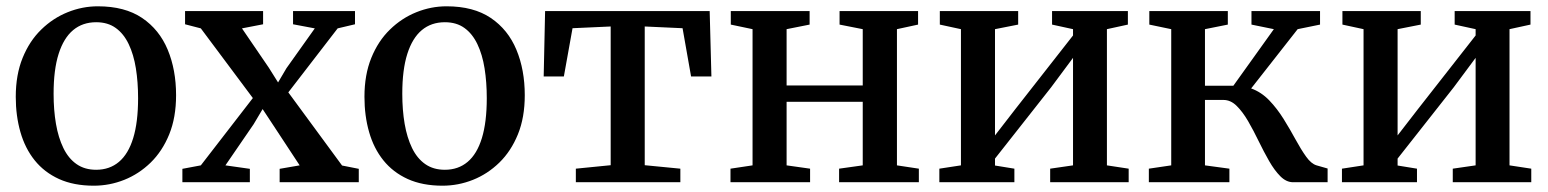

<svg xmlns="http://www.w3.org/2000/svg" viewBox="-20 -578 4909 609"><path d="M30 -271Q30 -341 51.8 -394.5Q73.5 -448 110.8 -484.2Q148 -520.5 194.5 -539.2Q241 -558 290.5 -558Q376 -558 430.8 -521Q485.5 -484 512 -420.2Q538.5 -356.5 538.5 -276Q538.5 -205.5 516.8 -152Q495 -98.5 457.8 -62.2Q420.5 -26 374 -7.5Q327.5 11 277.5 11Q214 11 167.2 -10.2Q120.5 -31.5 90 -69.5Q59.5 -107.5 44.8 -159Q30 -210.5 30 -271ZM285 -39.5Q327.5 -39.5 357.2 -64.5Q387 -89.5 402.5 -140Q418 -190.5 418 -266.5Q418 -317.5 411 -361.2Q404 -405 388.2 -438Q372.5 -471 347.2 -489.2Q322 -507.5 285 -507.5Q242 -507.5 212 -482.5Q182 -457.5 166 -407.2Q150 -357 150 -280.5Q150 -229 157.5 -185.2Q165 -141.5 181 -108.5Q197 -75.5 222.8 -57.5Q248.5 -39.5 285 -39.5Z M617 -53.5 782 -267 617 -488 567 -501V-543H814.5V-501L747.5 -488L832.5 -363.5L862 -316.5L888.5 -361.5L978.5 -488L909.5 -501V-543H1106V-501L1051 -488L894.5 -285L1065 -53L1118 -42.5V0H867V-42.5L930.5 -53.5L846 -182L813 -232L784.5 -184L695 -53.5L772.5 -42.5V0H558.5V-42.5Z M1136 -271Q1136 -341 1157.8 -394.5Q1179.5 -448 1216.8 -484.2Q1254 -520.5 1300.5 -539.2Q1347 -558 1396.5 -558Q1482 -558 1536.8 -521Q1591.5 -484 1618 -420.2Q1644.5 -356.5 1644.5 -276Q1644.5 -205.5 1622.8 -152Q1601 -98.5 1563.8 -62.2Q1526.5 -26 1480 -7.5Q1433.5 11 1383.5 11Q1320 11 1273.2 -10.2Q1226.5 -31.5 1196 -69.5Q1165.5 -107.5 1150.8 -159Q1136 -210.5 1136 -271ZM1391 -39.5Q1433.5 -39.5 1463.2 -64.5Q1493 -89.5 1508.5 -140Q1524 -190.5 1524 -266.5Q1524 -317.5 1517 -361.2Q1510 -405 1494.2 -438Q1478.5 -471 1453.2 -489.2Q1428 -507.5 1391 -507.5Q1348 -507.5 1318 -482.5Q1288 -457.5 1272 -407.2Q1256 -357 1256 -280.5Q1256 -229 1263.5 -185.2Q1271 -141.5 1287 -108.5Q1303 -75.5 1328.8 -57.5Q1354.5 -39.5 1391 -39.5Z M1806.5 0V-43L1917 -54V-494L1796 -488.5L1768.5 -335.5H1704.5L1709 -543H2231L2236.5 -335.5H2172L2145 -488.5L2025 -494V-54L2138 -43V0Z M2297 0V-43L2367 -53.5V-485.5L2298 -500V-543H2548V-500L2475 -485.5V-307H2716.5V-485.5L2643 -500V-543H2892V-500L2825 -485.5V-53.5L2894.5 -43V0H2641.5V-43L2716.5 -53.5V-255H2475V-53.5L2549.5 -43V0Z M2959.5 0V-43L3028 -53.5V-485.5L2961 -500V-543H3209.5V-500L3136 -485.5V-148.5L3201 -232.5L3383.5 -465.5V-485.5L3317 -500V-543H3557.5V-500L3491 -485.5V-53.5L3560 -43V0H3311V-43L3383.5 -53.5V-394.5L3314 -301L3136 -75V-53L3197.5 -43V0Z M3624 0V-43L3695 -53.5V-485.5L3625.5 -500V-543H3874.5V-500L3802 -485.5V-306H3892L4020.5 -485.5L3949.5 -500V-543H4167V-500L4096 -485.5L3948.5 -297.5Q3980.5 -286 4005.8 -259.8Q4031 -233.5 4051.5 -200.5Q4072 -167.5 4089.2 -135.8Q4106.5 -104 4122.8 -81.2Q4139 -58.5 4156 -53.5L4191 -43.5V0H4081.5Q4060 0 4041.2 -18.8Q4022.5 -37.5 4005.5 -67.2Q3988.5 -97 3972.2 -130.5Q3956 -164 3938.8 -193.8Q3921.5 -223.5 3902.5 -242.2Q3883.5 -261 3860.5 -261H3802V-53.5L3879.5 -43V0Z M4236.5 0V-43L4305 -53.5V-485.5L4238 -500V-543H4486.5V-500L4413 -485.5V-148.5L4478 -232.5L4660.5 -465.5V-485.5L4594 -500V-543H4834.5V-500L4768 -485.5V-53.5L4837 -43V0H4588V-43L4660.5 -53.5V-394.5L4591 -301L4413 -75V-53L4474.5 -43V0Z"/></svg>

Font: Merriweather 48pt Medium
Style: Regular
Weight: 500
Version: Version 2.100